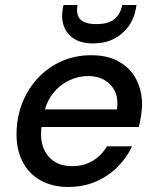

<svg xmlns="http://www.w3.org/2000/svg" viewBox="-20 -733 621 765"><path d="M252 12Q188 12 140.5 -15Q93 -42 68.5 -91.5Q44 -141 46 -208Q48 -272 70.5 -327Q93 -382 133 -424Q173 -466 226.5 -489.5Q280 -513 344 -513Q411 -513 456.5 -486Q502 -459 524.5 -413.5Q547 -368 546 -311Q545 -292 541.5 -268.5Q538 -245 533 -227H121L133 -297H446Q452 -340 438 -369Q424 -398 396.5 -414Q369 -430 331 -430Q291 -430 253.5 -411.5Q216 -393 189 -358Q162 -323 153 -269L148 -241Q138 -191 150 -152.5Q162 -114 192 -92.5Q222 -71 267 -71Q315 -71 350 -92.5Q385 -114 406 -150H506Q485 -104 447.5 -67Q410 -30 360.5 -9Q311 12 252 12ZM351 -560Q305 -560 276 -578Q247 -596 235 -627.5Q223 -659 230 -698L233 -713H289Q282 -677 299 -657Q316 -637 364 -637Q412 -637 436 -657Q460 -677 467 -713H524L521 -697Q514 -658 491.5 -627Q469 -596 433.5 -578Q398 -560 351 -560Z"/></svg>

Font: DM Sans 18pt Medium
Style: Italic
Weight: 500
Italic angle: -10°
Designer: Colophon Foundry, Jonny Pinhorn
Foundry: Colophon Foundry
Version: Version 4.004;gftools[0.9.30]